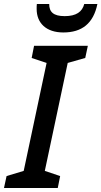

<svg xmlns="http://www.w3.org/2000/svg" viewBox="-43 -944 509 964"><path d="M275 -781C368 -781 426 -826 446 -924H380C370 -885 340 -863 282 -863C225 -863 204 -884 204 -924H142C141 -916 141 -908 141 -899C141 -828 189 -781 275 -781ZM-23 0H247L259 -60L182 -86L297 -628L385 -653L398 -714H128L116 -653L191 -628L76 -86L-10 -60Z"/></svg>

Font: Noto Sans Medium
Style: Italic
Weight: 500
Italic angle: -12°
Designer: Monotype Design Team
Foundry: Monotype Imaging Inc.
Version: Version 2.013